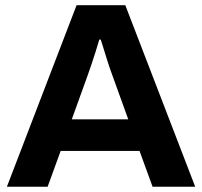

<svg xmlns="http://www.w3.org/2000/svg" viewBox="-20 -706 764 726"><path d="M6.1 0 269.6 -686.4H453.8L718.1 0H556.9L507.6 -135.3H209.4L160.1 0ZM251.5 -254.9H464.9L403.7 -424.4Q399.7 -434.8 394.3 -450.6Q389 -466.5 383.2 -485.1Q377.4 -503.7 371.6 -522.6Q365.8 -541.5 361 -556.3H355.4Q349.8 -536.7 341.8 -511.3Q333.7 -486 325.9 -462.7Q318.1 -439.3 312.7 -424.4Z"/></svg>

Font: Archivo SemiBold
Style: Regular
Weight: 600
Designer: Hector Gatti
Foundry: Omnibus-Type
Version: Version 2.001